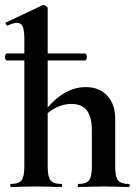

<svg xmlns="http://www.w3.org/2000/svg" viewBox="-22 -745 551 765"><path d="M-2 -518Q-2 -524 0 -528Q2 -532 6 -532H316Q324 -532 324 -518Q324 -504 316 -504H6Q2 -504 0 -508Q-2 -512 -2 -518ZM21 -12Q52 -12 63.5 -26.5Q75 -41 75 -81V-589Q75 -624 68.5 -639Q62 -654 46 -654Q32 -654 8 -643H7Q4 -643 1.5 -648.5Q-1 -654 1 -655L147 -724L152 -725Q157 -725 162.5 -720.5Q168 -716 168 -712V-81Q168 -41 179.5 -26.5Q191 -12 222 -12Q226 -12 226 -6Q226 0 222 0Q196 0 180 -1L122 -2L62 -1Q47 0 21 0Q19 0 19 -6Q19 -12 21 -12ZM290 -12Q321 -12 332.5 -26.5Q344 -41 344 -81V-225Q344 -279 324 -305Q304 -331 262 -331Q231 -331 200 -315.5Q169 -300 151 -275L145 -287Q224 -398 320 -398Q374 -398 405.5 -363.5Q437 -329 437 -273V-81Q437 -41 448.5 -26.5Q460 -12 491 -12Q495 -12 495 -6Q495 0 491 0Q465 0 449 -1L391 -2L331 -1Q316 0 290 0Q288 0 288 -6Q288 -12 290 -12Z"/></svg>

Font: Cormorant Garamond
Style: Bold
Weight: 700
Designer: Christian Thalmann (Catharsis Fonts)
Foundry: Catharsis Fonts
Version: Version 4.000